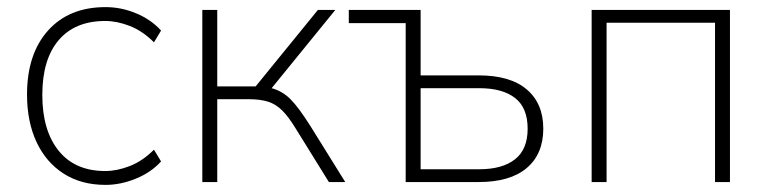

<svg xmlns="http://www.w3.org/2000/svg" viewBox="-20 -512 2161 540"><path d="M277 8Q208 8 158.5 -24Q109 -56 82.5 -113Q56 -170 56 -246Q56 -360 115 -426Q174 -492 277 -492Q321 -492 363 -474.5Q405 -457 433 -426L413 -393Q381 -425 345 -439Q309 -453 276 -453Q191 -453 145 -399Q99 -345 99 -245Q99 -145 145 -88Q191 -31 276 -31Q309 -31 345 -45Q381 -59 413 -91L433 -58Q405 -27 362 -9.5Q319 8 277 8Z M549 0V-484H591V-269H699L874 -484H923L744 -264Q774 -256 797 -233Q820 -210 854 -156L951 0H905L812 -150Q792 -183 774 -201Q756 -219 734 -226Q712 -233 679 -233H591V0Z M1121 0V-447H961V-484H1163V-300H1326Q1415 -300 1461.5 -260.5Q1508 -221 1508 -150Q1508 -79 1461.5 -39.5Q1415 0 1326 0ZM1163 -36H1328Q1393 -36 1428.5 -64Q1464 -92 1464 -150Q1464 -209 1428.5 -236.5Q1393 -264 1328 -264H1163Z M1644 0V-484H2033V0H1991V-448H1686V0Z"/></svg>

Font: Nunito Sans ExtraLight
Style: Regular
Weight: 200
Designer: Vernon Adams
Foundry: Vernon Adams
Version: Version 3.006; ttfautohint (v1.8.3)